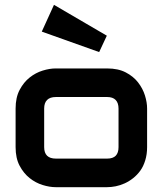

<svg xmlns="http://www.w3.org/2000/svg" viewBox="-20 -775 675 795"><path d="M589.1 -165.8Q589.1 -136.1 581.4 -111.1Q573.8 -86.1 560.9 -68.3Q548 -50.5 531.4 -37.4Q514.9 -24.3 496.3 -15.8Q477.7 -7.4 459.2 -3.7Q440.6 0 423.8 0H210.4Q185.6 0 156.7 -8.9Q127.7 -17.8 103 -37.4Q78.2 -56.9 61.4 -88.4Q44.6 -119.8 44.6 -165.8V-325.7Q44.6 -371.3 61.4 -403Q78.2 -434.7 103 -454.2Q127.7 -473.8 156.7 -482.7Q185.6 -491.6 210.4 -491.6H423.8Q469.3 -491.6 500.7 -475.2Q532.2 -458.9 551.7 -433.7Q571.3 -408.4 580.2 -379.7Q589.1 -351 589.1 -325.7ZM470.8 -325.2Q470.8 -349 458.9 -361.1Q447 -373.3 423.8 -373.3H211.4Q187.1 -373.3 175 -361.1Q162.9 -349 162.9 -325.7V-165.8Q162.9 -142.1 175 -130.2Q187.1 -118.3 211.4 -118.3H423.8Q447.5 -118.3 459.2 -130.2Q470.8 -142.1 470.8 -165.8ZM203.5 -755 422.3 -627.2 390.6 -559.4 153 -644.1Z"/></svg>

Font: AKL FREE 001
Style: Regular
Weight: 400
Designer: AKL
Foundry: AKL
Version: Version 1.00;August 10, 2024;FontCreator 13.0.0.2630 64-bit